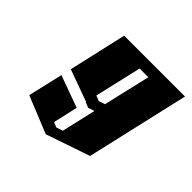

<svg xmlns="http://www.w3.org/2000/svg" viewBox="-133 -636 781 781"><g transform="rotate(45 257.5 -245.5)"><path d="M165 -500H515L413 -56L223 9L63 -56L98 -206L236 -156L212 -50L234 -41L262 -50L296 -198L269 -189L246 -198V-200L108 -250ZM304 -450 257 -248 280 -239 307 -248 354 -450Z"/></g></svg>

Font: SOV_Meka
Style: Italic
Weight: 400
Italic angle: -13°
Version: Version 1.00